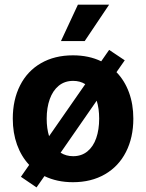

<svg xmlns="http://www.w3.org/2000/svg" viewBox="-20 -775 630 829"><path d="M70.3 -11.7 106 -63Q71.8 -99.6 53.5 -150.4Q35.2 -201.2 35.2 -262.7Q35.2 -344.2 66.7 -406.2Q98.1 -468.3 157 -502.2Q215.8 -536.1 294.9 -536.1Q363.8 -536.1 417 -510.3L451.2 -559.6L518.6 -514.6L482.9 -463.4Q518.1 -427.2 536.9 -376Q555.7 -324.7 555.7 -262.7Q555.7 -181.2 523.9 -118.9Q492.2 -56.6 433.1 -22.5Q374 11.7 294.9 11.7Q226.1 11.7 171.9 -14.6L137.7 34.2ZM408.2 -262.7Q408.2 -306.6 397.5 -340.3L241.7 -115.7Q265.1 -100.6 295.9 -100.6Q332 -100.6 357.4 -121.3Q382.8 -142.1 395.5 -178.7Q408.2 -215.3 408.2 -262.7ZM191.9 -187 348.1 -411.6Q325.7 -425.8 295.9 -425.8Q259.3 -425.8 233.6 -404.8Q208 -383.8 194.8 -346.9Q181.6 -310.1 181.6 -262.7Q181.6 -220.2 191.9 -187ZM316.4 -754.9H451.2L345.7 -597.7H243.2Z"/></svg>

Font: Pretendard GOV
Style: Bold
Weight: 700
Designer: Base glyphs from Inter by Rasmus Andersson; Hangeul glyphs from Noto Sans CJK(Source Han Sans) by Jang Soo-young and Kan
Foundry: Kil Hyung-jin
Version: Version 1.309